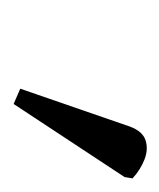

<svg xmlns="http://www.w3.org/2000/svg" viewBox="4 -850 240 289"><g transform="rotate(90 124.5 -706.0)"><path d="M137 -606 114 -616 171 -781Q178 -800 191.5 -804.5Q205 -809 220.5 -803Q236 -797 249 -785L247 -773Z"/></g></svg>

Font: Noto Serif SemiCondensed Light
Style: Italic
Weight: 300
Width: 4
Italic angle: -12°
Designer: Monotype Design Team
Foundry: Monotype Imaging Inc.
Version: Version 2.013; ttfautohint (v1.8.4.7-5d5b)